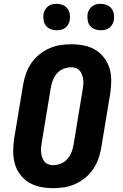

<svg xmlns="http://www.w3.org/2000/svg" viewBox="-20 -974 640 1002"><path d="M257 8Q223 8 191 1.5Q159 -5 132 -21Q105 -37 85.5 -62.5Q66 -88 57.5 -119Q49 -150 49 -183.5Q49 -217 54 -251L101 -534Q106 -563 116 -591Q126 -619 143.5 -644.5Q161 -670 185 -689.5Q209 -709 237 -721.5Q265 -734 294 -738.5Q323 -743 352 -743Q386 -743 418.5 -736.5Q451 -730 477.5 -714Q504 -698 523.5 -672.5Q543 -647 552 -616Q561 -585 560.5 -551.5Q560 -518 555 -484L508 -201Q503 -172 493 -144Q483 -116 465.5 -90.5Q448 -65 424 -45.5Q400 -26 372 -13.5Q344 -1 315 3.5Q286 8 257 8ZM257 -112Q277 -112 297.5 -120Q318 -128 332 -144.5Q346 -161 353.5 -180.5Q361 -200 364 -220L411 -504Q413 -517 414.5 -530.5Q416 -544 414.5 -557Q413 -570 409 -582Q405 -594 397 -604Q389 -614 377 -618.5Q365 -623 352 -623Q332 -623 311.5 -615Q291 -607 277 -590.5Q263 -574 255.5 -554.5Q248 -535 245 -515L198 -231Q196 -218 194.5 -204.5Q193 -191 194.5 -178Q196 -165 200 -153Q204 -141 212 -131Q220 -121 232 -116.5Q244 -112 257 -112ZM505 -816Q489 -816 474 -822Q459 -828 449.5 -840Q440 -852 437.5 -868.5Q435 -885 437 -902Q439 -913 445.5 -923.5Q452 -934 461.5 -941.5Q471 -949 482.5 -951.5Q494 -954 506 -954Q522 -954 537 -948Q552 -942 561.5 -930Q571 -918 574 -901.5Q577 -885 574 -868Q572 -857 566 -846.5Q560 -836 550 -828.5Q540 -821 528.5 -818.5Q517 -816 505 -816ZM275 -816Q259 -816 244 -822Q229 -828 219.5 -840Q210 -852 207.5 -868.5Q205 -885 207 -902Q209 -913 215.5 -923.5Q222 -934 231.5 -941.5Q241 -949 252.5 -951.5Q264 -954 276 -954Q292 -954 307 -948Q322 -942 331.5 -930Q341 -918 344 -901.5Q347 -885 344 -868Q342 -857 336 -846.5Q330 -836 320 -828.5Q310 -821 298.5 -818.5Q287 -816 275 -816Z"/></svg>

Font: Iosevka Aile Heavy Oblique
Style: Regular
Weight: 900
Italic angle: -9°
Designer: Belleve Invis
Foundry: Belleve Invis
Version: Version 31.1.0; ttfautohint (v1.8.4)